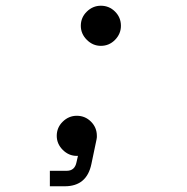

<svg xmlns="http://www.w3.org/2000/svg" viewBox="-20 -530 652 670"><path d="M332 -370Q304 -370 283 -391Q262 -412 262 -440Q262 -469 283 -489.5Q304 -510 332 -510Q361 -510 381.5 -489.5Q402 -469 402 -440Q402 -412 381.5 -391Q361 -370 332 -370ZM154 120V66H213Q241 66 247 36L252 14H248Q220 14 199 -7Q178 -28 178 -56Q178 -85 199 -105.5Q220 -126 248 -126Q277 -126 297.5 -105.5Q318 -85 318 -56Q318 -54 318 -51Q318 -48 317 -44L299 42Q283 120 206 120Z"/></svg>

Font: Space Mono
Style: Italic
Weight: 400
Italic angle: -12°
Monospace: yes
Designer: Colophon Foundry + Benjamin Critton
Foundry: Colophon Foundry & Benjamin Critton
Version: Version 1.003; ttfautohint (v1.8.4.7-5d5b)